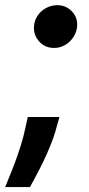

<svg xmlns="http://www.w3.org/2000/svg" viewBox="-36 -562 352 759"><path d="M-15.6 177.6Q-9.9 163 0.7 137.4Q11.4 111.9 23.3 79.9Q35.2 47.9 46.5 11.9Q57.9 -24.1 65 -59.7L73.9 -99.4H198.9L187.9 -60.4Q179 -25.9 164.6 9.8Q150.2 45.5 134.8 77.4Q119.3 109.4 105.1 135.7Q90.9 161.9 82.4 177.6ZM98.4 -457.7Q99.4 -475.5 107.4 -490.9Q115.4 -506.4 128 -517.6Q140.6 -528.8 157 -535.2Q173.3 -541.5 190.7 -541.5Q224.8 -541.5 248.2 -517Q271.7 -492.5 268.8 -457.7Q267.4 -440.3 259.6 -424.9Q251.8 -409.4 239.5 -397.7Q227.3 -386 211.5 -379.3Q195.7 -372.5 177.9 -372.5Q142 -372.5 119.3 -397.4Q95.9 -423.7 98.4 -457.7Z"/></svg>

Font: Inter P
Style: Bold Italic
Weight: 700
Italic angle: 9.39999°
Designer: Rasmus Andersson
Foundry: rsms
Version: Version 3.018;git-588b23468